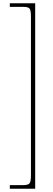

<svg xmlns="http://www.w3.org/2000/svg" viewBox="-20 -793 321 1173"><path d="M195 -773V360H40V338H121Q151 338 160 327.5Q169 317 169 282V-695Q169 -730 160.5 -740.5Q152 -751 124 -751H40V-773Z"/></svg>

Font: Noto Serif Telugu Thin
Style: Regular
Weight: 100
Designer: Jelle Bosma - Monotype Design Team
Foundry: Monotype Imaging Inc.
Version: Version 2.005; ttfautohint (v1.8.4.7-5d5b)